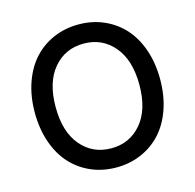

<svg xmlns="http://www.w3.org/2000/svg" viewBox="-108 -848 984 969"><g transform="rotate(-15 384.0 -363.5)"><path d="M384.3 9.8Q313.5 9.8 253.4 -16.1Q193.4 -42 149.7 -89.6Q106 -137.2 81.3 -207.8Q56.6 -278.3 56.6 -363.8Q56.6 -449.2 81.3 -519.8Q106 -590.3 149.7 -637.9Q193.4 -685.5 253.4 -711.4Q313.5 -737.3 384.3 -737.3Q454.6 -737.3 514.6 -711.4Q574.7 -685.5 618.4 -637.9Q662.1 -590.3 686.8 -519.8Q711.4 -449.2 711.4 -363.8Q711.4 -278.3 686.8 -207.8Q662.1 -137.2 618.4 -89.6Q574.7 -42 514.6 -16.1Q454.6 9.8 384.3 9.8ZM384.3 -637.2Q287.1 -637.2 226.3 -565.2Q165.5 -493.2 165.5 -363.8Q165.5 -234.4 226.3 -162.4Q287.1 -90.3 384.3 -90.3Q481 -90.3 542 -162.4Q603 -234.4 603 -363.8Q603 -493.2 542 -565.2Q481 -637.2 384.3 -637.2Z"/></g></svg>

Font: Interop Med
Style: Regular
Weight: 500
Designer: Rasmus Andersson, Google, Jang Haemin
Foundry: jhaemin
Version: Version 1.007